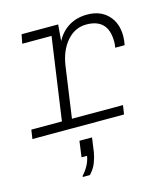

<svg xmlns="http://www.w3.org/2000/svg" viewBox="-113 -610 827 943"><g transform="rotate(-15 300.0 -138.5)"><path d="M156 0 222 -465H73L82 -511H268L261 -428Q284 -472 324 -496.5Q364 -521 417 -521Q484 -521 523 -480.5Q562 -440 562 -373Q562 -362 560.5 -350.5Q559 -339 557 -328H509Q511 -338 511.5 -345Q512 -352 512 -358Q512 -475 401 -475Q343 -475 302 -428Q261 -381 250 -304L207 0ZM0 0 7 -46H473L466 0ZM191 244V239Q209 220 221.5 197Q234 174 238 149H210L221 68H285L275 140Q271 165 260.5 192.5Q250 220 227 244Z"/></g></svg>

Font: Chivo Mono Medium Thin
Style: Italic
Weight: 250
Italic angle: -8.05°
Monospace: yes
Version: Version 1.008